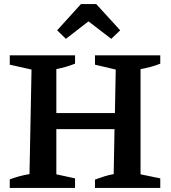

<svg xmlns="http://www.w3.org/2000/svg" viewBox="-20 -924 839 944"><path d="M28 0V-42Q75 -60 125 -68L135 -582L28 -606V-652H349V-611Q306 -594 257 -584V-368H545L549 -582L447 -606V-652H768V-611Q746 -602 722 -595.5Q698 -589 671 -584V-67L768 -47V0H447V-41Q471 -50 493.5 -57Q516 -64 539 -68L543 -289H257V-67L349 -47V0ZM453 -904 571 -775 527 -733 415 -819 304 -733 261 -775 378 -904Z"/></svg>

Font: Piazzolla SC SemiBold
Style: Regular
Weight: 600
Designer: Juan Pablo del Peral
Foundry: Huerta Tipografica
Version: Version 1.330